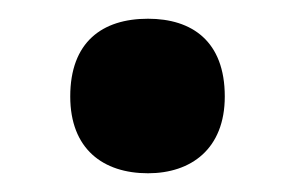

<svg xmlns="http://www.w3.org/2000/svg" viewBox="-20 -173 314 205"><path d="M55 -70C55 -14 90 12 138 12C184 12 220 -14 220 -70C220 -129 185 -153 138 -153C89 -153 55 -128 55 -70Z"/></svg>

Font: Noto Sans Myanmar SemiCondensed
Style: Bold
Weight: 700
Width: 4
Designer: Monotype Design Team
Foundry: Monotype Imaging Inc.
Version: Version 2.107